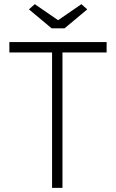

<svg xmlns="http://www.w3.org/2000/svg" viewBox="-20 -902 557 922"><path d="M230 0V-650H25V-700H492V-650H280V0ZM228 -766 119 -857 147 -882 259 -805 371 -882 399 -857 290 -766Z"/></svg>

Font: Lexend Deca ExtraLight
Style: Regular
Weight: 200
Designer: Bonnie Shaver-Troup, Thomas Jockin
Foundry: Lexend
Version: Version 1.008; ttfautohint (v1.8.4.7-5d5b)